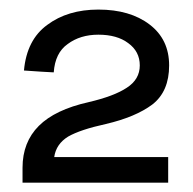

<svg xmlns="http://www.w3.org/2000/svg" viewBox="-20 -733 406 403"><path d="M27.3 -349.6Q27.3 -357.4 27.3 -380.9Q27.3 -434.6 61.5 -468.8Q95.7 -502.9 166 -518.6Q219.7 -531.2 246.1 -548.8Q273.4 -566.4 273.4 -595.7Q273.4 -625 249 -642.6Q225.6 -660.2 186.5 -660.2Q148.4 -660.2 122.1 -640.6Q95.7 -622.1 92.8 -581.1Q72.3 -582 30.3 -585Q36.1 -649.4 79.1 -680.7Q122.1 -712.9 186.5 -712.9Q252.9 -712.9 293.9 -681.6Q335 -650.4 335 -595.7Q335 -541 299.8 -513.7Q264.6 -487.3 202.1 -472.7Q148.4 -460.9 123 -446.3Q97.7 -430.7 93.8 -403.3Q173.8 -403.3 333 -403.3Q333 -389.6 333 -349.6Q256.8 -349.6 27.3 -349.6Z"/></svg>

Font: Kadena Space Grotesk
Style: Regular
Weight: 400
Designer: Florian Karsten
Version: Version 2.000